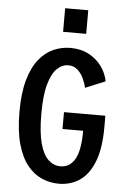

<svg xmlns="http://www.w3.org/2000/svg" viewBox="-61 -956 672 1010"><g transform="rotate(5 275.0 -451.0)"><path d="M241.5 -911.5H363.5V-787H241.5ZM288 11Q241 11 198 -7.8Q155 -26.5 121.5 -68.2Q88 -110 68.8 -178.8Q49.5 -247.5 49.5 -348Q49.5 -447.5 69 -516.2Q88.5 -585 122.2 -626.8Q156 -668.5 198.5 -687.2Q241 -706 287 -706Q343.5 -706 385.5 -683.5Q427.5 -661 453.5 -624.8Q479.5 -588.5 487 -547L382 -503.5Q377.5 -525.5 366 -551.2Q354.5 -577 334.2 -595.5Q314 -614 284.5 -614Q252 -614 225 -588Q198 -562 181.5 -503.8Q165 -445.5 165 -348Q165 -249 181.2 -190.5Q197.5 -132 225.5 -106.5Q253.5 -81 289 -81Q338.5 -81 365.2 -127.5Q392 -174 392 -277.5H283V-366.5H501.5V-306.5Q501.5 -195.5 474.5 -125.5Q447.5 -55.5 399.5 -22.2Q351.5 11 288 11Z"/></g></svg>

Font: Trispace SemiCondensed Medium
Style: Regular
Weight: 500
Width: 4
Designer: Tyler Finck
Foundry: Etcetera Type Company
Version: Version 1.210; ttfautohint (v1.8.3)